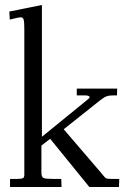

<svg xmlns="http://www.w3.org/2000/svg" viewBox="-20 -745 512 765"><path d="M17.1 -699Q116.9 -718.8 147 -725.1V-200L330.1 -349.1Q336.9 -354.5 336.9 -357.9Q336.9 -365 315.9 -365H285.9V-392.1H447L446 -365H430.9Q415.3 -365 404.4 -361.1Q393.6 -357.2 376 -343L233.9 -230L383.1 -55.9Q386 -52.5 390.6 -46.8Q395.3 -41 396.7 -39.8Q398.2 -38.6 401.1 -36Q404.1 -33.4 407.3 -33.2Q410.6 -33 415.3 -32.5Q419.9 -32 428 -32H455.1L454.1 0H335.9L179.9 -191.9L145 -165V-56.9Q145 -39.6 153.8 -35.6Q162.4 -32 197 -32H224.1L225.1 0H20V-32Q33.2 -32 42.5 -32Q51.8 -32 57.5 -32.5Q63.2 -33 65.8 -33.3Q68.4 -33.7 71 -35.2Q73.7 -36.6 74.5 -37.6Q75.2 -38.6 76 -41.7Q76.9 -44.9 76.9 -46.9V-628.9Q76.9 -656.7 74.3 -666.4Q71.8 -676 63 -676Q54.2 -676 19 -667Z"/></svg>

Font: Linden Hill
Style: Regular
Weight: 400
Version: Version 1.202